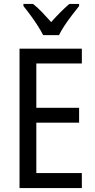

<svg xmlns="http://www.w3.org/2000/svg" viewBox="-20 -963 488 983"><path d="M399 0H80V-714H399V-638H166V-411H385V-335H166V-77H399ZM201 -783Q190 -805 173 -831.5Q156 -858 137 -884Q118 -910 100 -932V-943H149Q171 -926 195 -901Q219 -876 242 -850Q268 -879 288.5 -899.5Q309 -920 335 -943H385V-932Q369 -912 349 -886Q329 -860 311 -833Q293 -806 282 -783Z"/></svg>

Font: Noto Sans Khmer Condensed
Style: Regular
Weight: 400
Width: 3
Designer: Danh Hong and the Monotype Design Team
Foundry: Monotype Imaging Inc.
Version: Version 2.004